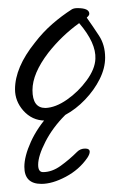

<svg xmlns="http://www.w3.org/2000/svg" viewBox="-20 -282 300 473"><path d="M91 15Q59 15 37 -10Q17 -33 17 -62Q17 -116 66 -177Q86 -203 109 -223Q132 -243 157 -259Q162 -262 171 -262Q200 -262 200 -248Q200 -244 194 -239V-238Q209 -217 224 -194Q239 -171 239 -140Q239 -114 225.5 -87Q212 -60 189.5 -36.5Q167 -13 141 1Q115 15 91 15ZM92 -16Q117 -17 145 -36.5Q173 -56 193.5 -84Q214 -112 215 -137Q217 -176 175 -225Q132 -194 99 -152Q60 -101 60 -60Q60 -16 92 -16ZM82 171Q40 171 40 129Q40 103 56 67.5Q72 32 103 -2Q115 -8 125 -8Q140 -8 142 0L140 2Q110 32 92 67Q74 102 74 124Q74 142 86 142Q108 142 129.5 126.5Q151 111 170 92Q178 84 190 84Q201 84 201 92Q201 98 195 107Q175 136 142 153.5Q109 171 82 171Z"/></svg>

Font: Square Peg
Style: Regular
Weight: 400
Designer: Robert E. Leuschke
Foundry: Robert E. Leuschke
Version: Version 1.010; ttfautohint (v1.8.4.7-5d5b)